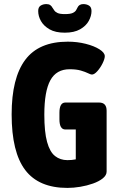

<svg xmlns="http://www.w3.org/2000/svg" viewBox="-20 -912 592 940"><path d="M310 8Q170 8 103.5 -79.5Q37 -167 37 -352Q37 -530 103.5 -619Q170 -708 312 -708Q358 -708 399.5 -697.5Q441 -687 467 -670.5Q493 -654 493 -637Q493 -624 482.5 -602.5Q472 -581 457 -564Q442 -547 430 -547Q424 -547 411 -553.5Q398 -560 376 -566.5Q354 -573 321 -573Q256 -573 226.5 -519Q197 -465 197 -351Q197 -266 210.5 -217Q224 -168 249.5 -148Q275 -128 310 -128Q332 -128 349 -131.5Q366 -135 392 -145L351 -79V-278H300Q271 -278 271 -328V-360Q271 -410 300 -410H465Q502 -410 502 -370V-72Q502 -54 483.5 -39Q465 -24 435.5 -13.5Q406 -3 373 2.5Q340 8 310 8ZM297 -752Q251 -752 222.5 -768.5Q194 -785 180.5 -809Q167 -833 167 -858Q167 -877 179 -884.5Q191 -892 207 -892Q219 -892 226 -887Q233 -882 237 -874Q241 -869 245.5 -861.5Q250 -854 261.5 -848.5Q273 -843 298 -843Q325 -843 337 -849Q349 -855 353 -863Q357 -871 360 -876Q363 -883 370 -887.5Q377 -892 388 -892Q404 -892 416 -884.5Q428 -877 428 -858Q428 -834 414.5 -809.5Q401 -785 372 -768.5Q343 -752 297 -752Z"/></svg>

Font: Asap Condensed VF Beta
Style: Regular
Weight: 400
Designer: Pablo Cosgaya
Foundry: Omnibus-Type
Version: Version 1.008